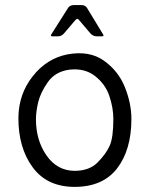

<svg xmlns="http://www.w3.org/2000/svg" viewBox="-20 -709 579 744"><path d="M268.7 15.2Q162.2 15 106.5 -60.9Q50.8 -136.8 51.3 -252.7Q52.2 -344.3 106.5 -413.2Q160.8 -482.2 240.8 -498.2Q326.2 -514 382.4 -474.1Q438.7 -434.2 463.9 -371.2Q489.2 -308.3 489.2 -247.7Q489 -128.2 433.8 -56.5Q378.5 15.2 268.7 15.2ZM268.7 -47Q326.3 -47 358.5 -79.8Q390.7 -112.5 404.9 -144Q419.2 -175.5 419.2 -248Q419.2 -291 403.7 -337.1Q388.2 -383.2 348.2 -414.4Q308.3 -445.7 248.7 -439Q194 -431.5 165.6 -391.1Q137.2 -350.7 128.2 -313.7Q119.3 -276.7 119.3 -247Q119.3 -165.5 160.2 -106.7Q201 -47.8 268.7 -47ZM179 -576.2 244.3 -679.2Q251.3 -689.3 266.5 -689.3H296.2Q310.3 -689.3 317.2 -678.3L379.2 -576.3Q384.8 -568 374.2 -568.2H354.3Q340.2 -568.3 329.5 -580.5L286.8 -630.8Q280.2 -640.5 271.7 -630.8L228 -579.5Q218.3 -568.3 205 -568.2H184Q173.7 -568.2 179 -576.2Z"/></svg>

Font: Vivano Light
Style: Regular
Weight: 300
Designer: Joe Prince, Josias Burgherr
Version: Version 2.064;September 19, 2022;FontCreator 14.0.0.2877 64-